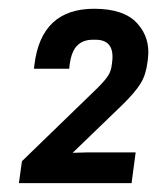

<svg xmlns="http://www.w3.org/2000/svg" viewBox="-20 -806 357 436"><path d="M181.2 -460H288.1L278.8 -390.1H22.9L29.8 -439.9L201.2 -606Q218.8 -623.5 225.6 -634.3Q232.4 -645 233.9 -659.2L234.9 -667Q240.2 -715.8 196.8 -715.8H190.9Q167 -715.8 153.6 -700.7Q140.1 -685.5 137.2 -649.9H57.1L58.1 -658.2Q73.2 -786.1 193.8 -786.1Q261.7 -786.1 291.7 -752.9Q321.8 -719.7 315.9 -672.9L314.9 -665Q311.5 -636.2 299.3 -616.5Q287.1 -596.7 258.8 -568.8L145 -459Z"/></svg>

Font: Cooper Hewitt
Style: Medium Italic
Weight: 708
Designer: Village Type and Design LLC
Foundry: Cooper Hewitt Smithsonian Design Museum
Version: 1.000